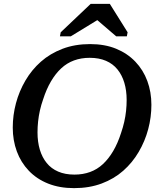

<svg xmlns="http://www.w3.org/2000/svg" viewBox="-20 -956 845 993"><path d="M363 17Q288 17 229 -6.5Q170 -30 129 -73Q88 -116 67 -173Q46 -230 46 -296Q46 -360 62.5 -422Q79 -484 111.5 -539.5Q144 -595 191.5 -637Q239 -679 303 -703.5Q367 -728 446 -728Q522 -728 580.5 -704Q639 -680 680 -637Q721 -594 742 -537Q763 -480 763 -414Q763 -350 746.5 -288Q730 -226 697.5 -170.5Q665 -115 617.5 -73Q570 -31 506 -7Q442 17 363 17ZM444 -657Q400 -657 363 -643.5Q326 -630 296.5 -602.5Q267 -575 243.5 -535Q220 -495 203 -442Q193 -414 186.5 -385Q180 -356 177 -327.5Q174 -299 174 -271Q174 -222 186 -182Q198 -142 221.5 -113Q245 -84 281 -68.5Q317 -53 365 -53Q409 -53 446 -66.5Q483 -80 512.5 -107.5Q542 -135 565.5 -175Q589 -215 606 -268Q616 -297 622.5 -325.5Q629 -354 632 -382.5Q635 -411 635 -439Q635 -488 623 -528Q611 -568 587.5 -597Q564 -626 528 -641.5Q492 -657 444 -657ZM548 -936H449L294 -789L290 -768H346L521 -875L454 -877L581 -768H636L640 -789Z"/></svg>

Font: Roboto Serif 20pt Medium
Style: Italic
Weight: 500
Italic angle: -10°
Version: Version 1.008